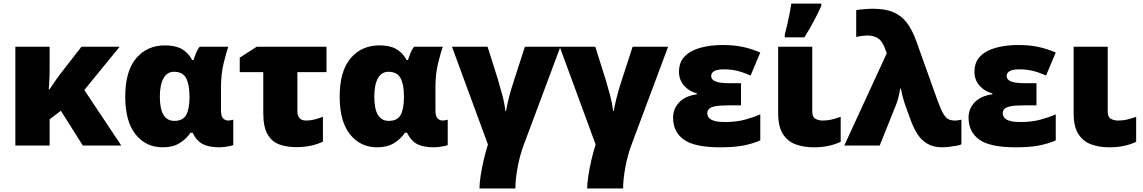

<svg xmlns="http://www.w3.org/2000/svg" viewBox="-20 -815 6401 1075"><path d="M649.9 -553.2 452.1 -311 659.2 0H443.8L320.8 -194.8L257.8 -147V0H65.9V-553.2H257.8V-433.1Q257.8 -391.6 256.1 -362.1Q254.4 -332.5 252.9 -314H256.8Q266.1 -326.7 281 -349.6Q295.9 -372.6 315.9 -398.9L436 -553.2Z M891.1 9.8Q796.9 9.8 739 -62.7Q681.2 -135.3 681.2 -273.9Q681.2 -416.5 742.4 -488.8Q803.7 -561 904.3 -561Q960.9 -561 997.1 -541Q1033.2 -521 1056.2 -479H1064Q1068.8 -496.1 1077.1 -517.1Q1085.4 -538.1 1098.1 -553.2H1258.3Q1247.1 -522 1232.2 -461.2Q1217.3 -400.4 1217.3 -324.2V-199.2Q1217.3 -163.6 1229.5 -151.9Q1241.7 -140.1 1257.3 -140.1Q1264.2 -140.1 1273.4 -141.8Q1282.7 -143.6 1286.1 -145V-2.9Q1281.2 0 1267.1 2.9Q1252.9 5.9 1237.1 7.8Q1221.2 9.8 1210 9.8Q1150.9 9.8 1116 -7.8Q1081.1 -25.4 1058.1 -71.8H1046.4Q1024.4 -38.1 986.3 -14.2Q948.2 9.8 891.1 9.8ZM956.1 -138.2Q1003.4 -138.2 1022 -170.4Q1040.5 -202.6 1041 -270V-274.9Q1041 -340.8 1022.2 -377Q1003.4 -413.1 954.1 -413.1Q915.5 -413.1 895.3 -376.7Q875 -340.3 875 -272.9Q875 -138.2 956.1 -138.2Z M1808.1 -553.2V-411.1H1645V-192.9Q1645 -140.1 1693.8 -140.1Q1718.3 -140.1 1740.5 -145.8Q1762.7 -151.4 1788.1 -161.1V-22Q1760.3 -8.3 1722.7 0.2Q1685.1 8.8 1639.2 8.8Q1583 8.8 1541.5 -7.3Q1500 -23.4 1477.1 -64.9Q1454.1 -106.4 1454.1 -182.1V-411.1H1322.3V-492.2L1417 -553.2Z M2091.8 9.8Q1997.6 9.8 1939.7 -62.7Q1881.8 -135.3 1881.8 -273.9Q1881.8 -416.5 1943.1 -488.8Q2004.4 -561 2105 -561Q2161.6 -561 2197.8 -541Q2233.9 -521 2256.8 -479H2264.6Q2269.5 -496.1 2277.8 -517.1Q2286.1 -538.1 2298.8 -553.2H2459Q2447.8 -522 2432.9 -461.2Q2418 -400.4 2418 -324.2V-199.2Q2418 -163.6 2430.2 -151.9Q2442.4 -140.1 2458 -140.1Q2464.8 -140.1 2474.1 -141.8Q2483.4 -143.6 2486.8 -145V-2.9Q2481.9 0 2467.8 2.9Q2453.6 5.9 2437.7 7.8Q2421.9 9.8 2410.6 9.8Q2351.6 9.8 2316.7 -7.8Q2281.7 -25.4 2258.8 -71.8H2247.1Q2225.1 -38.1 2187 -14.2Q2148.9 9.8 2091.8 9.8ZM2156.7 -138.2Q2204.1 -138.2 2222.7 -170.4Q2241.2 -202.6 2241.7 -270V-274.9Q2241.7 -340.8 2222.9 -377Q2204.1 -413.1 2154.8 -413.1Q2116.2 -413.1 2095.9 -376.7Q2075.7 -340.3 2075.7 -272.9Q2075.7 -138.2 2156.7 -138.2Z M3117.7 -553.2 2913.6 -6.8Q2890.6 53.7 2878.2 121.6Q2865.7 189.5 2865.7 240.2H2664.6Q2664.6 212.4 2670.9 170.4Q2677.2 128.4 2688 81.8Q2698.7 35.2 2711.9 -5.9L2510.7 -553.2H2710L2766.6 -374Q2779.3 -332 2792.2 -283.7Q2805.2 -235.4 2809.6 -193.8H2813.5Q2816.9 -216.8 2827.6 -261.5Q2838.4 -306.2 2857.9 -365.2L2918.9 -553.2Z M3720.7 -553.2 3516.6 -6.8Q3493.7 53.7 3481.2 121.6Q3468.8 189.5 3468.8 240.2H3267.6Q3267.6 212.4 3273.9 170.4Q3280.3 128.4 3291 81.8Q3301.8 35.2 3314.9 -5.9L3113.8 -553.2H3313L3369.6 -374Q3382.3 -332 3395.3 -283.7Q3408.2 -235.4 3412.6 -193.8H3416.5Q3419.9 -216.8 3430.7 -261.5Q3441.4 -306.2 3460.9 -365.2L3522 -553.2Z M4128.9 -349.1V-225.1H4056.6Q4007.8 -225.1 3982.7 -219.7Q3957.5 -214.4 3948.7 -204.3Q3939.9 -194.3 3939.9 -179.2Q3939.9 -170.4 3946.3 -159.2Q3952.6 -147.9 3974.4 -139.9Q3996.1 -131.8 4041 -131.8Q4103 -131.8 4152.8 -145.5Q4202.6 -159.2 4236.8 -174.8V-28.8Q4194.8 -10.7 4143.8 -0.5Q4092.8 9.8 4012.7 9.8Q3868.7 9.8 3808.6 -33.4Q3748.5 -76.7 3748.5 -157.2Q3748.5 -205.1 3782.2 -241.5Q3815.9 -277.8 3881.8 -287.1V-292Q3836.9 -304.2 3809.3 -336.2Q3781.7 -368.2 3781.7 -413.1Q3781.7 -467.8 3814.7 -500.5Q3847.7 -533.2 3903.3 -548.1Q3959 -563 4026.9 -563Q4089.4 -563 4138.4 -552.5Q4187.5 -542 4236.8 -521L4182.6 -392.1Q4144.5 -409.2 4109.6 -418Q4074.7 -426.8 4034.7 -426.8Q3996.1 -426.8 3979 -417Q3961.9 -407.2 3961.9 -390.1Q3961.9 -369.1 3985.8 -359.1Q4009.8 -349.1 4068.8 -349.1Z M4527.8 -553.2V-189.9Q4527.8 -159.2 4545.7 -149.7Q4563.5 -140.1 4585 -140.1Q4612.3 -140.1 4634.8 -145.3Q4657.2 -150.4 4687 -161.1V-21Q4658.7 -7.3 4621.3 1.2Q4584 9.8 4536.1 9.8Q4480 9.8 4434.8 -6.8Q4389.6 -23.4 4363.3 -64.9Q4336.9 -106.4 4336.9 -181.2V-553.2ZM4374 -606V-622.1Q4380.4 -644.5 4387.5 -675.8Q4394.5 -707 4400.9 -738.8Q4407.2 -770.5 4410.6 -794.9H4578.6V-782.2Q4559.1 -739.3 4536.6 -697Q4514.2 -654.8 4483.9 -606Z M4707 0 4944.8 -516.1 4938 -536.1Q4919.9 -586.9 4894.5 -601.6Q4869.1 -616.2 4839.8 -616.2Q4825.7 -616.2 4807.6 -614Q4789.6 -611.8 4773.9 -607.9V-757.8Q4783.2 -760.3 4800.3 -762Q4817.4 -763.7 4835.7 -764.9Q4854 -766.1 4866.2 -766.1Q4934.1 -766.1 4979.7 -747.6Q5025.4 -729 5056.2 -689.2Q5086.9 -649.4 5109.9 -585.9L5230 -250Q5248 -200.2 5262.5 -176.8Q5276.9 -153.3 5291.7 -146.7Q5306.6 -140.1 5326.2 -140.1Q5333.5 -140.1 5342.8 -141.1Q5352.1 -142.1 5362.8 -145V-6.8Q5354.5 -2.4 5334.2 1.2Q5314 4.9 5292 7.3Q5270 9.8 5256.8 9.8Q5205.6 9.8 5171.9 -10.5Q5138.2 -30.8 5117.4 -63.2Q5096.7 -95.7 5083 -131.8L5048.8 -225.1Q5038.6 -255.4 5032.7 -278.8Q5026.9 -302.2 5023.9 -318.8H5020Q5016.6 -294.9 5009.8 -268.8Q5002.9 -242.7 4996.1 -226.1L4905.3 0Z M5783.2 -349.1V-225.1H5710.9Q5662.1 -225.1 5637 -219.7Q5611.8 -214.4 5603 -204.3Q5594.2 -194.3 5594.2 -179.2Q5594.2 -170.4 5600.6 -159.2Q5606.9 -147.9 5628.7 -139.9Q5650.4 -131.8 5695.3 -131.8Q5757.3 -131.8 5807.1 -145.5Q5856.9 -159.2 5891.1 -174.8V-28.8Q5849.1 -10.7 5798.1 -0.5Q5747.1 9.8 5667 9.8Q5522.9 9.8 5462.9 -33.4Q5402.8 -76.7 5402.8 -157.2Q5402.8 -205.1 5436.5 -241.5Q5470.2 -277.8 5536.1 -287.1V-292Q5491.2 -304.2 5463.6 -336.2Q5436 -368.2 5436 -413.1Q5436 -467.8 5469 -500.5Q5502 -533.2 5557.6 -548.1Q5613.3 -563 5681.2 -563Q5743.7 -563 5792.7 -552.5Q5841.8 -542 5891.1 -521L5836.9 -392.1Q5798.8 -409.2 5763.9 -418Q5729 -426.8 5689 -426.8Q5650.4 -426.8 5633.3 -417Q5616.2 -407.2 5616.2 -390.1Q5616.2 -369.1 5640.1 -359.1Q5664.1 -349.1 5723.1 -349.1Z M6182.1 -553.2V-189.9Q6182.1 -159.2 6200 -149.7Q6217.8 -140.1 6239.3 -140.1Q6266.6 -140.1 6289.1 -145.3Q6311.5 -150.4 6341.3 -161.1V-21Q6313 -7.3 6275.6 1.2Q6238.3 9.8 6190.4 9.8Q6134.3 9.8 6089.1 -6.8Q6043.9 -23.4 6017.6 -64.9Q5991.2 -106.4 5991.2 -181.2V-553.2Z"/></svg>

Font: Open Sans ExtraBold
Style: Regular
Weight: 800
Designer: Monotype Design Team
Foundry: Monotype Imaging Inc.
Version: Version 3.003; ttfautohint (v1.8.4)